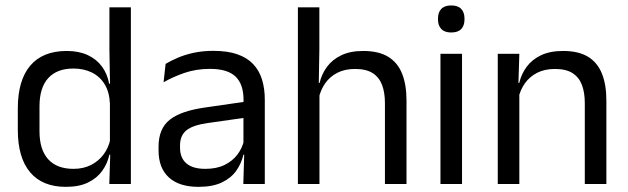

<svg xmlns="http://www.w3.org/2000/svg" viewBox="-20 -690 2354 720"><path d="M226.9 10.7Q139.1 10.7 93 -43.9Q46.8 -98.6 46.8 -202.9V-283.6Q46.8 -388.7 93.4 -443.8Q140 -498.9 230.4 -498.9Q275.3 -498.9 308.4 -483.7Q341.5 -468.5 362 -440.9Q382.5 -413.4 389.3 -375.9H416.1L392.2 -301.3Q390.3 -344.6 372.6 -373.8Q354.8 -403 324.6 -418Q294.5 -433 255.3 -433Q193.7 -433 160.9 -397.1Q128.1 -361.2 128.1 -291.1V-197.8Q128.1 -128.8 160.7 -92.8Q193.3 -56.8 255.6 -56.8Q292.7 -56.8 321.1 -71.2Q349.6 -85.6 368.4 -110.8Q387.2 -136 393.8 -168L413.8 -109.9H390.2Q383 -76.8 363.3 -49.3Q343.6 -21.8 310.2 -5.6Q276.8 10.7 226.9 10.7ZM470.8 0H389.9L393.6 -117.9L392.2 -143.9V-348.1L392.7 -365L390.3 -503.5V-662.5H470.8Z M973 0H892.4L896 -118.6L892.9 -131.1V-286.5L893.3 -314.9Q893.3 -374.3 863.2 -403Q833 -431.7 767.4 -431.7Q715.2 -431.7 671.4 -416.5Q627.6 -401.3 593.4 -381.5L601 -450.4Q620.1 -462 646.4 -473.3Q672.7 -484.7 706.3 -492Q739.9 -499.3 780.3 -499.3Q832.8 -499.3 869.6 -486.6Q906.4 -473.9 929.2 -449.9Q952 -425.8 962.5 -392Q973 -358.1 973 -316.2ZM724.4 10.7Q651.9 10.7 613.3 -24.6Q574.6 -60 574.6 -125.7V-140Q574.6 -207.4 616.3 -240.7Q658 -274.1 749.2 -286.9L903.5 -309.2L907.9 -249.8L759 -228.6Q703.2 -220.7 679.2 -201.4Q655.1 -182 655.1 -144.5V-136.6Q655.1 -97.9 678.9 -77.4Q702.7 -56.8 750.1 -56.8Q791.9 -56.8 821.9 -71.4Q851.9 -86 870.4 -110.5Q889 -135.1 895.5 -165.2L908.2 -109.8H892.7Q885.6 -77.8 866.3 -50.3Q847.1 -22.8 812.5 -6.1Q777.9 10.7 724.4 10.7Z M1504.4 0H1423.5V-303.7Q1423.5 -343 1412.7 -371.5Q1402 -399.9 1377.7 -415.7Q1353.3 -431.4 1311.6 -431.4Q1273 -431.4 1244.9 -417Q1216.9 -402.5 1199.6 -377.8Q1182.3 -353.1 1175.3 -321.6L1157.6 -378.9H1178.4Q1186.1 -412.1 1206.1 -439.3Q1226.1 -466.5 1259.8 -482.7Q1293.5 -498.9 1342 -498.9Q1400.2 -498.9 1435.7 -477.1Q1471.3 -455.2 1487.8 -413.8Q1504.4 -372.3 1504.4 -312.6ZM1178 0H1097.1V-662.5H1177.6V-503.7L1175.2 -363.3L1178 -357.1Z M1712.6 0H1631.7V-488.2H1712.6ZM1672.2 -568.2Q1647.2 -568.2 1634.8 -581.2Q1622.4 -594.3 1622.4 -617.7V-620.2Q1622.4 -643.5 1634.8 -656.6Q1647.2 -669.6 1672.2 -669.6Q1697.2 -669.6 1709.5 -656.6Q1721.9 -643.5 1721.9 -620.2V-617.7Q1721.9 -593.9 1709.5 -581Q1697.2 -568.2 1672.2 -568.2Z M2253.9 0H2173V-303.7Q2173 -343 2162.2 -371.5Q2151.5 -399.9 2127.2 -415.7Q2102.8 -431.4 2061.1 -431.4Q2022.6 -431.4 1994.3 -417Q1966 -402.5 1948.5 -377.8Q1931 -353 1924 -321.5L1909.5 -378.9H1927.2Q1934.8 -412.1 1954.8 -439.3Q1974.8 -466.5 2008.6 -482.7Q2042.4 -498.9 2091.5 -498.9Q2149.7 -498.9 2185.2 -477.1Q2220.8 -455.2 2237.3 -413.8Q2253.9 -372.3 2253.9 -312.6ZM1927.5 0H1846.6V-488.2H1927.5L1923.9 -371.1L1927.5 -366.3Z"/></svg>

Font: Anek Kannada Medium
Style: Regular
Weight: 500
Designer: Vaishnavi Murthy, Maithili Shingre (Kannada) & Yesha Goshar (Latin)
Foundry: Ek Type
Version: Version 1.003